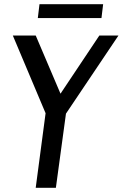

<svg xmlns="http://www.w3.org/2000/svg" viewBox="-20 -894 584 914"><path d="M150 -725 268 -448 453 -725H544L294 -353L246 0H150L197 -355L41 -725ZM168 -874H471L463 -808H160Z"/></svg>

Font: Rosario Medium
Style: Italic
Weight: 500
Italic angle: -8.05°
Version: Version 1.201